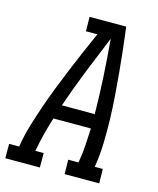

<svg xmlns="http://www.w3.org/2000/svg" viewBox="-148 -813 734 891"><g transform="rotate(15 219.0 -367.5)"><path d="M-37 0V-69H11L12 -74Q20 -124 35 -174Q50 -224 67 -273.5Q84 -323 103.5 -372.5Q123 -422 143 -471Q163 -520 184 -568.5Q205 -617 227 -666H172L171 -735H347Q354 -681 360 -626.5Q366 -572 371 -517.5Q376 -463 380 -408Q384 -353 385.5 -297.5Q387 -242 385.5 -186Q384 -130 375 -74L374 -69H413L414 0H248L247 -69H296L297 -74Q304 -114 306.5 -154.5Q309 -195 311 -236H131Q118 -195 107.5 -154.5Q97 -114 90 -74L89 -69H129V0ZM153 -305H311Q310 -395 305 -484Q300 -573 292 -662Q255 -573 219.5 -484Q184 -395 153 -305Z"/></g></svg>

Font: Iosevka QP
Style: Italic
Weight: 400
Italic angle: -9°
Designer: Belleve Invis
Foundry: Belleve Invis
Version: Version 20.0.0; ttfautohint (v1.8.4)